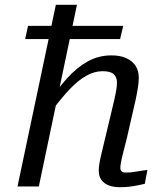

<svg xmlns="http://www.w3.org/2000/svg" viewBox="-20 -778 686 801"><path d="M97 -670 85 -615H481L494 -670ZM510 -205 545 -358Q551 -385 555 -410.5Q559 -436 559 -453Q559 -483 545.5 -503.5Q532 -524 506.5 -535.5Q481 -547 445 -547Q391 -547 345.5 -521.5Q300 -496 259 -450.5Q218 -405 179 -344L195 -314Q235 -368 270.5 -405.5Q306 -443 340 -462Q374 -481 408 -481Q441 -481 454.5 -468.5Q468 -456 468 -433Q468 -420 465 -402Q462 -384 456 -358L421 -211Q410 -165 403.5 -138Q397 -111 394.5 -95Q392 -79 392 -65Q392 -43 403 -27.5Q414 -12 434 -4.5Q454 3 480 3Q500 3 518 1Q536 -1 553 -4.5Q570 -8 584 -11L595 -69Q584 -68 569 -65.5Q554 -63 538 -60.5Q522 -58 506 -58Q493 -58 487.5 -63Q482 -68 482 -78Q482 -85 484.5 -99.5Q487 -114 493.5 -139.5Q500 -165 510 -205ZM213 -758 53 0H142L301 -758Z"/></svg>

Font: Roboto Serif
Style: Italic
Weight: 400
Italic angle: -10°
Designer: Greg Gazdowicz
Foundry: Commercial Type
Version: Version 1.008